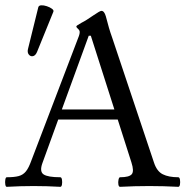

<svg xmlns="http://www.w3.org/2000/svg" viewBox="-21 -719 724 742"><path d="M5 3Q1 3 -0.5 -6Q-2 -15 -0.5 -24.5Q1 -34 5 -34Q34 -34 51 -38.5Q68 -43 79 -56.5Q90 -70 100 -98L284 -580Q287 -588 287 -595Q287 -602 280.5 -607.5Q274 -613 274 -617Q274 -620 294 -631Q304 -636 315 -643Q326 -650 339 -659Q365 -677 371 -677Q382 -677 388 -656Q400 -608 412 -575L574 -91Q585 -57 608 -45.5Q631 -34 668 -34Q673 -34 674.5 -24.5Q676 -15 674.5 -6Q673 3 668 3Q611 0 556 0Q499 0 443 3Q438 3 436.5 -6Q435 -15 437 -24.5Q439 -34 443 -34Q478 -34 488 -45.5Q498 -57 487 -91L434 -257H204L143 -89Q131 -56 147.5 -45Q164 -34 212 -34Q217 -34 218.5 -24.5Q220 -15 218.5 -6Q217 3 212 3Q161 0 109 0Q58 0 5 3ZM218 -296H421L330 -581H322ZM122 -518Q116 -504 106.5 -502Q97 -500 90.5 -508Q84 -516 87 -529L127 -691Q129 -698 138.5 -698.5Q148 -699 160 -695Q172 -691 180 -685Q188 -679 185 -673Z"/></svg>

Font: Junicode
Style: Regular
Weight: 400
Designer: Peter S. Baker
Version: Version 2.100; ttfautohint (v1.8.4)